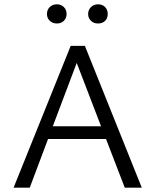

<svg xmlns="http://www.w3.org/2000/svg" viewBox="-20 -871 721 891"><path d="M472 -226H203L118 0H43L308 -658H374L638 0H559ZM449 -285 336 -579 225 -285ZM198 -806Q198 -826 211 -838.5Q224 -851 244 -851Q263 -851 276 -838.5Q289 -826 289 -806Q289 -787 276.5 -774.5Q264 -762 244 -762Q224 -762 211 -774.5Q198 -787 198 -806ZM389 -806Q389 -825 402 -838Q415 -851 435 -851Q455 -851 467.5 -838.5Q480 -826 480 -806Q480 -786 467.5 -774Q455 -762 435 -762Q415 -762 402 -774.5Q389 -787 389 -806Z"/></svg>

Font: Ysabeau
Style: Regular
Weight: 400
Designer: Christian Thalmann (Catharsis Fonts)
Version: Version 0.003